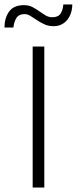

<svg xmlns="http://www.w3.org/2000/svg" viewBox="-66 -838 343 858"><path d="M132 -630V0H80V-630ZM-46 -715Q-46 -757 -25.5 -786Q-5 -815 41 -815Q63 -815 79 -806.5Q95 -798 109 -788Q123 -778 137 -769.5Q151 -761 168 -761Q194 -761 204.5 -777Q215 -793 217 -818H257Q257 -799 251.5 -781.5Q246 -764 235.5 -750.5Q225 -737 209.5 -729Q194 -721 173 -721Q150 -721 132 -729.5Q114 -738 99 -748Q84 -758 70.5 -766.5Q57 -775 44 -775Q18 -775 7 -757Q-4 -739 -6 -715Z"/></svg>

Font: Mukta Vaani ExtraLight
Style: Regular
Weight: 275
Designer: Noopur Datye, Girish Dalvi, Yashodeep Gholap, Pallavi Karambelkar
Foundry: Ek Type
Version: Version 2.538;PS 1.000;hotconv 16.6.51;makeotf.lib2.5.65220;